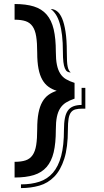

<svg xmlns="http://www.w3.org/2000/svg" viewBox="-20 -667 520 957"><path d="M52.7 139.6Q85.9 139.6 107.7 132.3Q129.4 125 142.3 106.4Q155.3 87.9 160.4 56.2Q165.5 24.4 165.5 -24.9Q165.5 -71.3 171.9 -104Q178.2 -136.7 190.7 -158.7Q203.1 -180.7 221.2 -193.8Q239.3 -207 262.7 -214.4Q239.3 -221.7 221.2 -234.9Q203.1 -248 190.7 -270Q178.2 -292 171.9 -324.7Q165.5 -357.4 165.5 -404.3Q165.5 -453.1 160.4 -485.1Q155.3 -517.1 142.3 -535.6Q129.4 -554.2 107.7 -561.5Q85.9 -568.8 52.7 -568.8V-647Q109.4 -647 148.7 -634.8Q188 -622.6 212.4 -594.5Q236.8 -566.4 247.6 -520.8Q258.3 -475.1 258.3 -408.7Q258.3 -370.1 263.7 -344Q269 -317.9 280.3 -300.3Q291.5 -282.7 309.1 -272.2Q326.7 -261.7 351.6 -253.9V-175.3Q326.7 -167 308.8 -155.8Q291 -144.5 279.8 -127Q268.6 -109.4 263.4 -83.7Q258.3 -58.1 258.3 -20.5Q258.3 46.4 247.6 91.8Q236.8 137.2 212.4 165.3Q188 193.4 148.7 205.6Q109.4 217.8 52.7 217.8ZM332.5 -305.7Q322.8 -305.7 315.4 -310.3Q308.1 -314.9 303.2 -326.7Q298.3 -338.4 295.9 -358.2Q293.5 -377.9 293.5 -408.7Q293.5 -455.6 289.3 -490.7Q285.2 -525.9 277.3 -551.8Q269.5 -577.6 258.3 -594.7Q247.1 -611.8 232.9 -622.1Q249.5 -622.1 264.2 -611.1Q278.8 -600.1 289.6 -575Q300.3 -549.8 306.6 -509Q313 -468.3 313 -408.7Q313 -380.9 314 -363.3Q314.9 -345.7 317.4 -334.5Q319.8 -323.2 323.5 -316.9Q327.1 -310.5 332.5 -305.7ZM84.5 252Q136.2 252 176.3 238.8Q216.3 225.6 243.7 194.1Q271 162.6 284.9 110.4Q298.8 58.1 298.8 -20.5Q298.8 -54.7 303.5 -78.1Q308.1 -101.6 318.4 -116Q328.6 -130.4 345.5 -137Q362.3 -143.6 386.7 -144V-229H405.3V-125.5H391.6Q370.1 -125.5 356.2 -121.8Q342.3 -118.2 333.7 -106.9Q325.2 -95.7 321.8 -75Q318.4 -54.2 318.4 -20.5Q318.4 67.9 300.3 124.5Q282.2 181.2 250.5 213.6Q218.8 246.1 176 258.3Q133.3 270.5 84.5 270.5Z"/></svg>

Font: Vast Shadow
Style: Regular
Weight: 400
Designer: Nicole Fally
Foundry: Nicole Fally
Version: Version 1.002